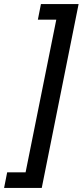

<svg xmlns="http://www.w3.org/2000/svg" viewBox="-48 -780 404 938"><path d="M152 -760H336L156 138H-28L-13 62H77L227 -684H137Z"/></svg>

Font: IBM Plex Sans Medium
Style: Italic
Weight: 500
Italic angle: -11.31°
Designer: Mike Abbink, Paul van der Laan, Pieter van Rosmalen
Foundry: Bold Monday
Version: Version 3.201